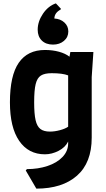

<svg xmlns="http://www.w3.org/2000/svg" viewBox="-20 -909 630 1141"><path d="M535 -600 525 -451V-91Q525 58 437.5 135Q350 212 196 212L133 104L140 96Q206 96 262 77.5Q318 59 351.5 24Q385 -11 385 -57V-68Q368 -33 328 -12.5Q288 8 247 8Q149 8 94 -72Q39 -152 39 -301Q39 -460 91.5 -536Q144 -612 247 -612Q292 -612 330.5 -601.5Q369 -591 393 -572L398 -600ZM385 -461Q352 -474 287 -474Q245 -474 223 -460Q201 -446 192 -409.5Q183 -373 183 -301Q183 -232 191.5 -195Q200 -158 220 -142.5Q240 -127 277 -127Q305 -127 336.5 -135.5Q368 -144 385 -156ZM386 -722Q386 -688 360 -666Q334 -644 295 -644Q253 -644 228.5 -668Q204 -692 204 -732Q204 -781 235 -827Q266 -873 312 -889L342 -857L340 -852Q304 -833 303 -799Q339 -797 362.5 -775.5Q386 -754 386 -722Z"/></svg>

Font: Farro
Style: Bold
Weight: 700
Designer: Aceler Chua
Foundry: Grayscale Limited
Version: Version 1.101